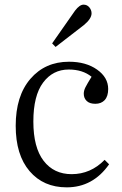

<svg xmlns="http://www.w3.org/2000/svg" viewBox="-20 -784 519 818"><path d="M216.8 -584 202.1 -599.1 299.8 -738.8Q319.3 -764.2 335.9 -764.2Q351.1 -764.2 360.6 -752.7Q370.1 -741.2 370.1 -727.1Q370.1 -704.1 336.9 -676.8ZM264.2 14.2Q165 14.2 106 -54.9Q46.9 -124 46.9 -248Q46.9 -375.5 109.6 -448.2Q172.4 -521 273.9 -521Q346.2 -521 393.6 -487.5Q440.9 -454.1 440.9 -404.8Q440.9 -374 426.3 -357.9Q411.6 -341.8 386.2 -341.8Q361.8 -341.8 349.4 -353.8Q336.9 -365.7 336.9 -384.8Q336.9 -397.9 344 -412.1Q351.1 -426.3 370.1 -457Q332 -487.8 272.9 -487.8Q205.1 -487.8 163.6 -432.1Q122.1 -376.5 122.1 -266.1Q122.1 -155.8 165.8 -98.9Q209.5 -42 285.2 -42Q366.2 -42 425.8 -103L444.8 -84Q376 14.2 264.2 14.2Z"/></svg>

Font: Literata Light
Style: Regular
Weight: 300
Designer: Latin by Veronika Burian and Jose Scaglione. Greek by Irene Vlachou. Cyrillic by Vera Evstafieva.
Foundry: TypeTogether
Version: Version 3.021